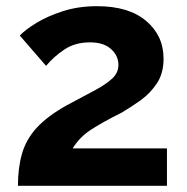

<svg xmlns="http://www.w3.org/2000/svg" viewBox="-20 -601 604 621"><path d="M38 0Q38 -59 51.5 -105Q65 -151 99 -188Q133 -225 195 -260Q250 -289 287 -309Q324 -329 343.5 -347.5Q363 -366 363 -391Q363 -421 339 -442.5Q315 -464 271 -464Q223 -464 188.5 -441Q154 -418 129 -388L44 -486Q62 -505 98 -527Q134 -549 184 -565Q234 -581 294 -581Q396 -581 452.5 -533.5Q509 -486 509 -411Q509 -364 487.5 -331.5Q466 -299 434.5 -276.5Q403 -254 374 -237Q310 -205 273.5 -181Q237 -157 215 -121H520V0Z"/></svg>

Font: Raleway
Style: Bold
Weight: 700
Designer: Matt McInerney, Pablo Impallari, Rodrigo Fuenzalida
Foundry: Matt McInerney, Pablo Impallari, Rodrigo Fuenzalida
Version: Version 4.026